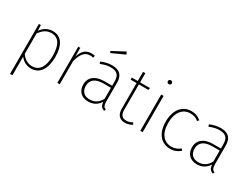

<svg xmlns="http://www.w3.org/2000/svg" viewBox="-72 -1597 3381 2580"><g transform="rotate(30 1618.5 -307.5)"><path d="M336 -573C257 -573 198 -532 157 -476L154 -562H123V216L160 210V-76C194 -28 252 11 328 11C464 11 537 -103 537 -285C537 -471 467 -573 336 -573ZM326 -23C253 -23 199 -62 160 -118V-437C206 -498 254 -540 334 -540C442 -540 499 -455 499 -285C499 -114 438 -23 326 -23Z M933 -573C849 -573 798 -526 768 -429L765 -562H734V0H771V-359C804 -480 849 -540 932 -540C950 -540 967 -538 981 -534L989 -567C976 -570 958 -573 933 -573Z M1348 -793 1331 -831 1136 -727 1149 -702ZM1428 -120V-401C1428 -514 1376 -573 1254 -573C1197 -573 1145 -559 1089 -536L1099 -505C1154 -527 1203 -540 1252 -540C1357 -540 1391 -492 1391 -397V-335H1268C1134 -335 1046 -272 1046 -156C1046 -55 1109 11 1216 11C1296 11 1356 -24 1396 -90C1399 -28 1423 -1 1467 11L1476 -15C1443 -28 1428 -48 1428 -120ZM1219 -23C1136 -23 1085 -71 1085 -157C1085 -255 1157 -303 1276 -303H1391V-132C1355 -64 1300 -23 1219 -23Z M1881 -50C1853 -33 1823 -23 1787 -23C1725 -23 1693 -59 1693 -131V-530H1841L1847 -562H1693V-705L1657 -702V-562H1565V-530H1657V-129C1657 -36 1706 11 1784 11C1828 11 1866 -2 1898 -22Z M2038 -793C2020 -793 2008 -779 2008 -764C2008 -747 2020 -733 2038 -733C2059 -733 2070 -747 2070 -764C2070 -779 2059 -793 2038 -793ZM2058 -562H2021V0H2058Z M2487 -573C2347 -573 2255 -460 2255 -278C2255 -94 2348 11 2489 11C2550 11 2602 -12 2642 -48L2622 -73C2585 -42 2543 -23 2487 -23C2375 -23 2293 -108 2293 -278C2293 -451 2377 -539 2488 -539C2543 -539 2582 -524 2616 -494L2637 -518C2591 -557 2548 -573 2487 -573Z M3115 -120V-401C3115 -514 3063 -573 2941 -573C2884 -573 2832 -559 2776 -536L2786 -505C2841 -527 2890 -540 2939 -540C3044 -540 3078 -492 3078 -397V-335H2955C2821 -335 2733 -272 2733 -156C2733 -55 2796 11 2903 11C2983 11 3043 -24 3084 -91C3086 -29 3110 -2 3154 11L3163 -15C3130 -28 3115 -48 3115 -120ZM2906 -23C2823 -23 2772 -71 2772 -157C2772 -255 2844 -303 2963 -303H3078V-133C3042 -64 2988 -23 2906 -23Z"/></g></svg>

Font: Glow Sans SC Normal ExtraLight
Style: Regular
Weight: 200
Designer: Ryoko NISHIZUKA (kana, bopomofo & ideographs); Paul D. Hunt (Latin, Greek & Cyrillic); Sandoll Communications, Soo-young
Version: Version 0.93